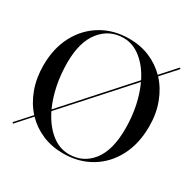

<svg xmlns="http://www.w3.org/2000/svg" viewBox="-159 -872 1046 1043"><g transform="rotate(30 364.0 -350.5)"><path d="M43.5 3.5Q40.5 0.5 43.5 -2.5L124 -92Q80.5 -140 56.2 -206.5Q32 -273 32 -352Q32 -459.5 75 -540Q118 -620.5 193.2 -665.2Q268.5 -710 365.5 -710Q435 -710 493.5 -685.5Q552 -661 595.5 -617L678 -709Q681 -712.5 684 -709.5Q687.5 -706 684.5 -703L601.5 -611Q646 -563 671 -496.5Q696 -430 696 -351.5Q696 -242.5 653.5 -161.2Q611 -80 535.8 -35Q460.5 10 363 10Q292 10 232.5 -15.2Q173 -40.5 129.5 -86L49.5 3.5Q46.5 6.5 43.5 3.5ZM137 -429.5Q137 -354.5 151 -287.2Q165 -220 190 -166L532 -546.5Q497.5 -616 446.5 -657Q395.5 -698 336 -698Q248.5 -698 192.8 -628.8Q137 -559.5 137 -429.5ZM590 -274.5Q590 -349.5 575.8 -416.8Q561.5 -484 536 -538L194 -157.5Q229 -86 280.2 -44Q331.5 -2 392.5 -2Q481 -2 535.5 -71Q590 -140 590 -274.5Z"/></g></svg>

Font: Fraunces 144pt S000
Style: Regular
Weight: 400
Version: Version 1.000; ttfautohint (v1.8.3)